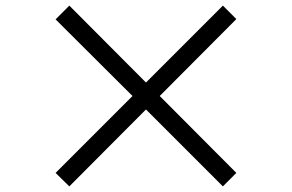

<svg xmlns="http://www.w3.org/2000/svg" viewBox="-20 -718 1040 684"><path d="M822 -102 549 -376 822 -650 774 -698 500 -424 227 -698 178 -649 452 -376 178 -102 227 -54 500 -328 774 -54Z"/></svg>

Font: Source Han Sans CN Regular
Style: Regular
Weight: 400
Designer: Ryoko NISHIZUKA (kana & ideographs); Paul D. Hunt (Latin, Greek & Cyrillic); Wenlong ZHANG (bopomofo); Sandoll Communica
Foundry: Adobe Systems Incorporated
Version: Version 1.004;PS 1.004;hotconv 1.0.82;makeotf.lib2.5.63406